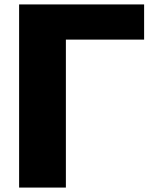

<svg xmlns="http://www.w3.org/2000/svg" viewBox="-20 -803 695 858"><path d="M65.4 35.2V-783.2H624V-626H274.4V35.2Z"/></svg>

Font: GenEi M Gothic v2 Black
Style: Regular
Weight: 900
Version: Version 2.0